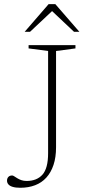

<svg xmlns="http://www.w3.org/2000/svg" viewBox="-20 -901 417 930"><path d="M251.5 -188Q251.5 -139 239.2 -102.2Q227 -65.5 204.5 -40.8Q182 -16 150 -3.8Q118 8.5 78.5 8.5Q56 8.5 41.8 4.2Q27.5 0 20.8 -7.8Q14 -15.5 14 -26Q14 -37 20.5 -44Q27 -51 39 -51Q43 -51 49 -47Q55 -43 63.5 -37.8Q72 -32.5 83.2 -28.5Q94.5 -24.5 109 -24.5Q158.5 -24.5 185.8 -55.2Q213 -86 213 -159V-654L118.5 -666.5V-682.5H345.5V-666.5L251.5 -654ZM223.5 -855.5H241L125.5 -747H99.5L215.5 -881H248L364.5 -747H338.5Z"/></svg>

Font: Newsreader ExtraLight
Style: Regular
Weight: 250
Designer: Hugues Gentile
Foundry: Production Type
Version: Version 1.003